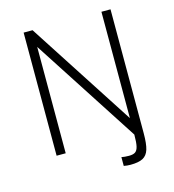

<svg xmlns="http://www.w3.org/2000/svg" viewBox="-131 -867 1037 1142"><g transform="rotate(-15 387.5 -296.0)"><path d="M655 -758V5Q655 70 644.5 104Q634 138 607.5 152Q581 166 531 166Q510 166 490 162V108Q510 112 536 112Q562 112 575 103Q588 94 593.5 70.5Q599 47 599 -1V-2L176 -655V0H120V-758H175L599 -103V-758Z"/></g></svg>

Font: Biryani UltraLight
Style: Regular
Weight: 250
Designer: Dan Reynolds and Mathieu Réguer
Foundry: Dan Reynolds and Mathieu Réguer
Version: Version 1.003; ttfautohint (v1.1) -l 5 -r 5 -G 72 -x 0 -D la